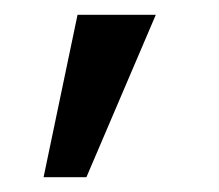

<svg xmlns="http://www.w3.org/2000/svg" viewBox="-20 -128 296 260"><path d="M191 -108H85L39 112H97Z"/></svg>

Font: Gamestation Text
Style: Bold
Weight: 400
Designer: Jonas Hecksher
Foundry: Jonas Hecksher, Playtypeª, e-types AS
Version: Version 1.003